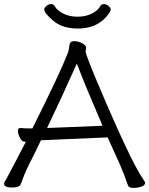

<svg xmlns="http://www.w3.org/2000/svg" viewBox="-21 -913 732 942"><path d="M482 -296Q397 -493 356 -601Q273 -416 210 -285ZM402 -680 399 -660Q399 -647 452 -520Q619 -124 680 -36Q691 -20 691 -16Q691 -4 673 2.5Q655 9 633 9Q611 9 607 -3Q588 -59 566 -109L507 -239L184 -225H180Q164 -191 148 -159L118 -99Q99 -61 81 -10Q75 7 37 7Q-1 7 -1 -12Q-1 -18 3 -23.5Q7 -29 11 -36.5Q15 -44 24.5 -62Q34 -80 53.5 -116.5Q73 -153 106 -218H99Q87 -218 77 -236.5Q67 -255 67 -270Q67 -285 78 -285H80Q98 -283 119 -283H138Q273 -553 312 -653Q316 -662 318 -680.5Q320 -699 325 -705Q330 -711 345.5 -711Q361 -711 380 -702Q399 -693 402 -680ZM522 -868Q522 -850 485 -815Q437 -773 361 -773Q285 -773 240.5 -811Q196 -849 196 -867Q196 -875 207 -884Q218 -893 229.5 -893Q241 -893 247 -883Q261 -860 291 -845.5Q321 -831 359.5 -831Q398 -831 428 -845.5Q458 -860 471 -883Q477 -893 488.5 -893Q500 -893 511 -884Q522 -875 522 -868Z"/></svg>

Font: QiushuiShotai
Style: Regular
Weight: 600
Designer: Fontworks Inc.
Foundry: Fontworks Inc.
Version: Version 1.250